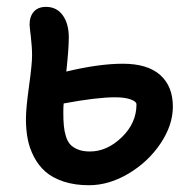

<svg xmlns="http://www.w3.org/2000/svg" viewBox="-20 -550 562 564"><path d="M241.2 -5.9Q199.2 -5.9 166.5 -16.8Q133.8 -27.8 113.3 -45.9Q92.8 -64 79.6 -89.6Q66.4 -115.2 61.3 -142.1Q56.2 -168.9 56.2 -200.2Q56.2 -231.9 65.2 -296.6Q74.2 -361.3 74.2 -386.2Q74.2 -412.1 70.6 -442.1Q66.9 -472.2 66.9 -478Q66.9 -501.5 79.3 -515.6Q91.8 -529.8 115.2 -529.8Q146.5 -529.8 164.3 -505.1Q182.1 -480.5 182.1 -439.9Q182.1 -407.7 174.8 -339.8Q270.5 -362.8 340.8 -362.8Q413.6 -362.8 450.7 -329.6Q487.8 -296.4 487.8 -236.8Q487.8 -182.6 451.7 -128.7Q415.5 -74.7 357.9 -40.3Q300.3 -5.9 241.2 -5.9ZM166 -220.2Q166 -197.3 167.5 -181.2Q168.9 -165 173.6 -149.7Q178.2 -134.3 186.8 -125.2Q195.3 -116.2 209.7 -110.6Q224.1 -105 244.1 -105Q294.4 -105 337.6 -146.7Q380.9 -188.5 380.9 -243.2Q380.9 -252 363.5 -258.1Q346.2 -264.2 317.9 -264.2Q264.2 -264.2 167 -246.1Q166 -236.3 166 -220.2Z"/></svg>

Font: Shantell Sans Bouncy
Style: Regular
Weight: 500
Designer: Stephen Nixon, Anya Danilova, Shantell Martin
Foundry: Arrow Type
Version: Version 1.006;[9816181b4]